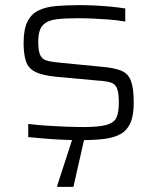

<svg xmlns="http://www.w3.org/2000/svg" viewBox="-20 -538 613 748"><path d="M296 8Q265 8 228 6.5Q191 5 155 2Q119 -1 90 -4V-55Q126 -51 154 -49Q182 -47 205 -46Q228 -45 251 -44Q274 -43 303 -43Q365 -43 395 -51.5Q425 -60 434 -80.5Q443 -101 443 -137Q443 -176 436 -193.5Q429 -211 411.5 -216.5Q394 -222 362 -224L199 -239Q145 -244 117.5 -258Q90 -272 81 -299.5Q72 -327 72 -371Q72 -423 86.5 -453Q101 -483 129.5 -497Q158 -511 198.5 -514.5Q239 -518 292 -518Q319 -518 350.5 -516.5Q382 -515 412.5 -512Q443 -509 468 -505V-454Q433 -460 403.5 -462Q374 -464 345 -465.5Q316 -467 281 -467Q234 -467 200 -463Q166 -459 147.5 -440.5Q129 -422 129 -375Q129 -342 136 -325Q143 -308 160.5 -302.5Q178 -297 211 -294L375 -278Q424 -274 451.5 -263Q479 -252 490 -223.5Q501 -195 501 -138Q501 -89 488.5 -60Q476 -31 451 -16.5Q426 -2 387.5 3Q349 8 296 8ZM203 190V185L269 -18H312V-13L266 190Z"/></svg>

Font: Saira Expanded Light
Style: Regular
Weight: 300
Width: 7
Designer: Hector Gatti with collaboration of the Omnibus-Type team
Foundry: Omnibus-Type
Version: Version 1.101